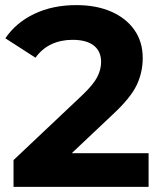

<svg xmlns="http://www.w3.org/2000/svg" viewBox="-20 -732 630 752"><path d="M562 -132V0H33V-105L303 -360Q346 -401 361 -430.5Q376 -460 376 -489Q376 -531 347.5 -553.5Q319 -576 264 -576Q218 -576 181 -558.5Q144 -541 119 -506L1 -582Q42 -643 114 -677.5Q186 -712 279 -712Q357 -712 415.5 -686.5Q474 -661 506.5 -614.5Q539 -568 539 -505Q539 -448 515 -398Q491 -348 422 -284L261 -132Z"/></svg>

Font: Idrija
Style: Bold
Weight: 700
Designer: Julieta Ulanovsky
Foundry: Julieta Ulanovsky
Version: Version 7.200